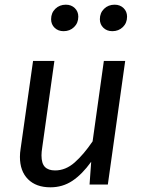

<svg xmlns="http://www.w3.org/2000/svg" viewBox="-20 -787 608 819"><path d="M65 -118Q65 -135 68 -153L121 -527H212L160 -157Q157 -139 157 -124Q157 -90 171.5 -75Q186 -60 215 -60Q260 -60 298.5 -94Q337 -128 375 -184L423 -527H514L440 0H362L369 -97Q330 -43 288.5 -15.5Q247 12 195 12Q134 12 99.5 -22.5Q65 -57 65 -118ZM198 -705Q198 -732 216 -749.5Q234 -767 261 -767Q284 -767 299 -752.5Q314 -738 314 -716Q314 -689 296 -671.5Q278 -654 251 -654Q228 -654 213 -668.5Q198 -683 198 -705ZM406 -705Q406 -732 424 -749.5Q442 -767 469 -767Q492 -767 507 -752.5Q522 -738 522 -716Q522 -689 504 -671.5Q486 -654 459 -654Q436 -654 421 -668.5Q406 -683 406 -705Z"/></svg>

Font: FiraGO
Style: Italic
Weight: 400
Italic angle: -8°
Designer: bBox Type GmbH
Foundry: bBox Type GmbH
Version: Version 1.001